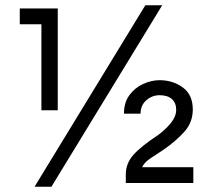

<svg xmlns="http://www.w3.org/2000/svg" viewBox="-20 -694 793 728"><path d="M457 0V-33Q457 -74 485.5 -106.5Q514 -139 581 -183Q610 -205 629 -229Q648 -253 648 -278Q648 -304 631.5 -318.5Q615 -333 585 -333Q557 -333 535 -314Q513 -295 513 -263H450Q450 -305 470.5 -333Q491 -361 522.5 -375.5Q554 -390 585 -390Q635 -390 673 -362.5Q711 -335 711 -279Q711 -230 679 -194.5Q647 -159 601 -127Q573 -109 549.5 -93Q526 -77 519 -60H713V0ZM137 -276V-602H55V-662H199V-276ZM111 14 531 -674H595L175 14Z"/></svg>

Font: Questrial
Style: Regular
Weight: 400
Designer: Joe Prince, Laura Meseguer
Foundry: Joe Prince, Laura Meseguer
Version: Version 2.000; ttfautohint (v1.8.3)